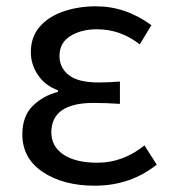

<svg xmlns="http://www.w3.org/2000/svg" viewBox="-20 -577 541 610"><path d="M281 13Q181 13 116 -30.5Q51 -74 51 -150Q51 -208 84 -240.5Q117 -273 164 -285V-290Q122 -306 100 -339.5Q78 -373 78 -411Q78 -460 106.5 -492.5Q135 -525 182.5 -541Q230 -557 285 -557Q379 -557 461 -497L424 -436Q363 -484 288 -484Q238 -484 203.5 -462.5Q169 -441 169 -399Q169 -362 198.5 -338.5Q228 -315 294 -315Q326 -315 361 -318V-247Q318 -250 277 -250Q144 -250 143 -157Q143 -112 181.5 -86Q220 -60 290 -60Q370 -60 439 -115L478 -54Q394 13 281 13Z"/></svg>

Font: Source Han Sans & Saira Hybrid
Style: Regular
Weight: 400
Designer: Ryoko NISHIZUKA 西塚涼子 (kana & ideographs); Paul D. Hunt (Latin, Greek & Cyrillic); Wenlong ZHANG 张文龙 (bopomofo); Sandoll 
Foundry: Adobe Systems Incorporated
Version: Version 1.00;August 2, 2021;FontCreator 13.0.0.2675 64-bit